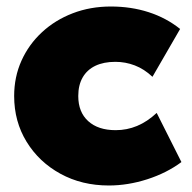

<svg xmlns="http://www.w3.org/2000/svg" viewBox="-20 -555 590 590"><path d="M314.5 15Q231.5 15 165.8 -21Q100 -57 61.8 -119.2Q23.5 -181.5 23.5 -260Q23.5 -318.5 46 -368.5Q68.5 -418.5 109 -456Q149.5 -493.5 203.5 -514.2Q257.5 -535 320.5 -535Q383 -535 437 -517.5Q491 -500 533.5 -466L448.5 -319Q423 -343 394.2 -354Q365.5 -365 334.5 -365Q298.5 -365 273 -352.8Q247.5 -340.5 234 -317Q220.5 -293.5 220.5 -260Q220.5 -210.5 251 -182.8Q281.5 -155 335.5 -155Q370 -155 401.2 -168Q432.5 -181 461.5 -208L537.5 -57Q492.5 -23.5 432.8 -4.2Q373 15 314.5 15Z"/></svg>

Font: Geologica Black
Style: Regular
Weight: 900
Designer: Sindre Bremnes, Frode Helland
Foundry: Monokrom Skriftforlag AS
Version: Version 1.010;gftools[0.9.28]